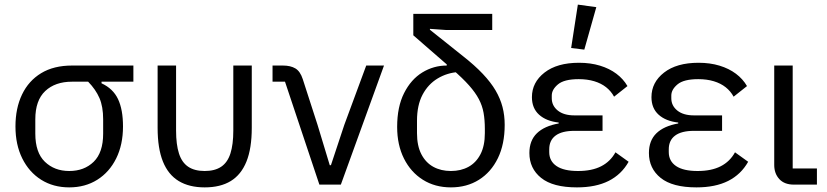

<svg xmlns="http://www.w3.org/2000/svg" viewBox="-20 -800 3585 832"><path d="M558 -446H420V-439Q470 -416 491.5 -370.5Q513 -325 513 -252Q513 -173 483.5 -113.5Q454 -54 401.5 -21Q349 12 280 12Q211 12 158.5 -21Q106 -54 76.5 -113.5Q47 -173 47 -252Q47 -331 75.5 -390.5Q104 -450 158.5 -483Q213 -516 292 -516H558ZM362 -446H292Q219 -446 176 -405.5Q133 -365 133 -283V-221Q133 -139 174.5 -99Q216 -59 280 -59Q345 -59 386 -99Q427 -139 427 -221V-283Q427 -338 411 -375Q395 -412 362 -446Z M743 -516V-234Q743 -174 755.5 -135Q768 -96 795.5 -77.5Q823 -59 867 -59Q911 -59 938.5 -77.5Q966 -96 978.5 -135Q991 -174 991 -234V-516H1071V-246Q1071 -157 1048 -100Q1025 -43 980 -15.5Q935 12 867 12Q800 12 754.5 -15.5Q709 -43 686 -100Q663 -157 663 -246V-516Z M1457 0H1364L1215 -446H1161V-516H1206Q1239 -516 1260 -503.5Q1281 -491 1292 -457L1356 -259L1409 -84H1414L1472 -259L1567 -516H1644Z M1968 -488Q1918 -485 1876.5 -460Q1835 -435 1811 -389.5Q1787 -344 1787 -277V-223Q1787 -168 1806 -131.5Q1825 -95 1858 -77Q1891 -59 1934 -59Q1977 -59 2010 -77Q2043 -95 2062 -131.5Q2081 -168 2081 -223V-241Q2081 -280 2075.5 -311Q2070 -342 2055 -370.5Q2040 -399 2012.5 -430Q1985 -461 1940 -500L1771 -647V-740H2113V-670H1913L1843 -675V-671L1986 -557Q2037 -517 2072 -480Q2107 -443 2127.5 -408Q2148 -373 2157.5 -336.5Q2167 -300 2167 -259Q2167 -175 2137.5 -114.5Q2108 -54 2055.5 -21Q2003 12 1934 12Q1865 12 1812.5 -21Q1760 -54 1730.5 -113Q1701 -172 1701 -250Q1701 -337 1731 -396.5Q1761 -456 1810 -486Q1859 -516 1916 -516V-534Z M2647 -140 2704 -99Q2673 -44 2617.5 -16Q2562 12 2480 12Q2376 12 2325 -29Q2274 -70 2274 -137Q2274 -191 2306.5 -222.5Q2339 -254 2401 -265V-269Q2347 -275 2316 -303Q2285 -331 2285 -379Q2285 -443 2339.5 -485.5Q2394 -528 2489 -528Q2539 -528 2580 -515.5Q2621 -503 2651 -480.5Q2681 -458 2699 -427L2641 -381Q2628 -405 2606.5 -422Q2585 -439 2555 -448Q2525 -457 2488 -457Q2425 -457 2398 -434.5Q2371 -412 2371 -386V-374Q2371 -342 2397 -321Q2423 -300 2469 -300H2591V-233H2469Q2415 -233 2387.5 -212.5Q2360 -192 2360 -153V-141Q2360 -102 2391.5 -80.5Q2423 -59 2485 -59Q2545 -59 2585 -79.5Q2625 -100 2647 -140ZM2564 -769 2512 -585 2455 -592 2484 -780Z M3165 -140 3222 -99Q3191 -44 3135.5 -16Q3080 12 2998 12Q2894 12 2843 -29Q2792 -70 2792 -137Q2792 -191 2824.5 -222.5Q2857 -254 2919 -265V-269Q2865 -275 2834 -303Q2803 -331 2803 -379Q2803 -443 2857.5 -485.5Q2912 -528 3007 -528Q3057 -528 3098 -515.5Q3139 -503 3169 -480.5Q3199 -458 3217 -427L3159 -381Q3146 -405 3124.5 -422Q3103 -439 3073 -448Q3043 -457 3006 -457Q2943 -457 2916 -434.5Q2889 -412 2889 -386V-374Q2889 -342 2915 -321Q2941 -300 2987 -300H3109V-233H2987Q2933 -233 2905.5 -212.5Q2878 -192 2878 -153V-141Q2878 -102 2909.5 -80.5Q2941 -59 3003 -59Q3063 -59 3103 -79.5Q3143 -100 3165 -140Z M3520 -70V0H3420Q3379 0 3357 -24Q3335 -48 3335 -85V-516H3415V-70Z"/></svg>

Font: IBM Plex Sans
Style: Regular
Weight: 400
Designer: Mike Abbink, Paul van der Laan, Pieter van Rosmalen
Foundry: Bold Monday
Version: Version 3.201